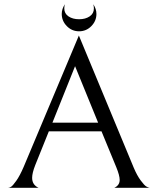

<svg xmlns="http://www.w3.org/2000/svg" viewBox="-20 -888 728 908"><path d="M272 -822Q272 -846 287 -868Q284 -858 284 -848Q284 -824 304 -810.5Q324 -797 354 -797Q384 -797 404 -810.5Q424 -824 424 -848Q424 -858 421 -868Q436 -846 436 -822Q436 -789 412 -764.5Q388 -740 354 -740Q320 -740 296 -764.5Q272 -789 272 -822ZM460 -267H211L147 -108Q132 -70 132 -47Q132 -14 162 0H19Q24 0 32 -4.5Q40 -9 57 -33Q74 -57 92 -99L353 -720L612 -96Q628 -58 645.5 -34.5Q663 -11 672 -6Q681 -1 687 0H521Q546 -12 546 -37Q546 -58 530 -97ZM228 -308H444L335 -575Z"/></svg>

Font: Bellefair
Style: Regular
Weight: 400
Designer: Nick Shinn, Liron Lavi Turkenic
Foundry: Shinntype
Version: Version 1.003;PS 001.003;hotconv 1.0.88;makeotf.lib2.5.64775